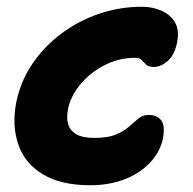

<svg xmlns="http://www.w3.org/2000/svg" viewBox="-20 -539 571 568"><path d="M247 9Q160 9 106.5 -23.5Q53 -56 34 -112Q15 -168 28 -236Q41 -299 76 -350.5Q111 -402 162 -440Q213 -478 274 -498.5Q335 -519 399 -519Q431 -519 457.5 -507.5Q484 -496 497.5 -473Q511 -450 504 -414Q497 -377 476.5 -359Q456 -341 435 -341Q419 -341 412 -348Q405 -355 399 -361.5Q393 -368 379 -368Q331 -368 288 -345.5Q245 -323 216.5 -288Q188 -253 181 -215Q176 -191 181.5 -172Q187 -153 205.5 -142Q224 -131 260 -131Q300 -131 324 -141.5Q348 -152 362.5 -165Q377 -178 389.5 -188.5Q402 -199 419 -199Q444 -199 456.5 -183.5Q469 -168 462 -129Q453 -88 422.5 -56.5Q392 -25 347 -8Q302 9 247 9Z"/></svg>

Font: Shantell Sans Light
Style: Bold Italic
Weight: 700
Italic angle: -11°
Version: Version 1.011;[c5ecc13dd]